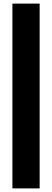

<svg xmlns="http://www.w3.org/2000/svg" viewBox="-20 -828 290 1068"><path d="M49 220V-808H200.5V220Z"/></svg>

Font: Encode Sans Condensed Condensed ExtraBold
Style: Regular
Weight: 800
Width: 3
Designer: Multiple Designers
Foundry: Impallari Type
Version: Version 3.000; ttfautohint (v1.8.3) -l 8 -r 50 -G 200 -x 14 